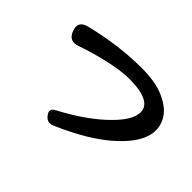

<svg xmlns="http://www.w3.org/2000/svg" viewBox="-120 -948 1240 1240"><g transform="rotate(45 500.0 -328.5)"><path d="M368 -19Q338 -57 381 -79Q548 -167 656 -266Q779 -379 779 -457Q779 -559 572 -559Q498 -559 373 -530Q328 -519 283 -506Q238 -493 193 -477Q124 -452 99 -520Q73 -590 145 -608Q370 -665 583 -665Q700 -665 777 -634Q855 -602 893 -554Q931 -504 931 -445Q931 -335 796 -213Q671 -98 442 1Q397 21 368 -19Z"/></g></svg>

Font: MaokenZhuyuanTi
Style: Regular
Weight: 400
Designer: Fontworks Inc & LongZhuTi team: ZERO子、时光羊、荆南、频凡、刘鹏、Little White Dog、帆影Magmeta、奈白不弍、白日月球、ChaoTawei、雨三（排名不分先后）
Version: Version 1.000; 20230222